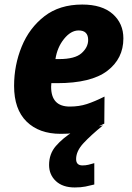

<svg xmlns="http://www.w3.org/2000/svg" viewBox="-20 -579 581 845"><path d="M309 246Q336 246 356 242Q376 238 395 233V139Q382 143 369.5 146Q357 149 343 149Q315 149 315 121Q315 86 347.5 51Q380 16 433 -27L302 0Q256 29 226 63.5Q196 98 196 147Q196 190 226 218Q256 246 309 246ZM247 10Q309 10 353 -1.5Q397 -13 439 -35L440 -154Q396 -132 362 -121Q328 -110 287 -110Q205 -110 205 -197Q205 -207 206 -213H231Q381 -213 452 -267Q523 -321 523 -410Q523 -476 476 -517.5Q429 -559 342 -559Q242 -559 175.5 -507.5Q109 -456 75.5 -374Q42 -292 42 -201Q42 -98 97 -44Q152 10 247 10ZM224 -319Q232 -371 262 -408Q292 -445 326 -445Q368 -445 368 -403Q368 -371 339 -345Q310 -319 240 -319Z"/></svg>

Font: Noto Sans Display Extra
Style: Italic
Weight: 800
Italic angle: -12°
Designer: Monotype Design Team
Foundry: Monotype Imaging Inc.
Version: Version 1.900